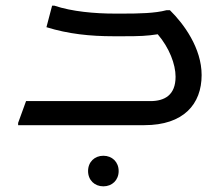

<svg xmlns="http://www.w3.org/2000/svg" viewBox="-20 -442 792 678"><path d="M580 -406H568C528 -395 468 -394 416 -394H384C316 -394 234 -401 172 -422H164L144 -346C221 -322 299 -314 380 -314H416C474 -314 498 -315 537 -321C578 -273 600 -215 600 -171C600 -106 561 -85 511 -85H72L44 -8V0H490C628 0 692 -74 692 -177C692 -272 629 -358 580 -406ZM345 108C314 108 291 130 291 162C291 194 314 216 345 216C376 216 399 194 399 162C399 130 376 108 345 108Z"/></svg>

Font: Kufam Arabic Latin Roman Normal
Style: Regular
Weight: 400
Designer: Wael Morcos & Artur Schmal
Version: Version 1.200;PS 001.200;hotconv 1.0.88;makeotf.lib2.5.64775